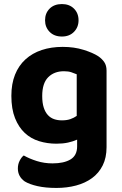

<svg xmlns="http://www.w3.org/2000/svg" viewBox="-20 -727 601 946"><path d="M360 -39Q340 -30 315 -24.5Q290 -19 258 -19Q213 -19 172.5 -31.5Q132 -44 102 -72Q72 -100 54 -145Q36 -190 36 -255Q36 -314 54 -359Q72 -404 105.5 -434.5Q139 -465 185.5 -480.5Q232 -496 289 -496Q345 -496 391.5 -481.5Q438 -467 464 -450Q483 -437 494 -420.5Q505 -404 505 -379V-2Q505 50 486 88Q467 126 433.5 150.5Q400 175 355 187Q310 199 258 199Q204 199 164.5 190Q125 181 102 167Q68 143 68 103Q68 82 77 64.5Q86 47 97 39Q125 55 161.5 66.5Q198 78 239 78Q295 78 327.5 58.5Q360 39 360 -6ZM358 -156V-361Q346 -366 331.5 -371Q317 -376 295 -376Q247 -376 217.5 -346.5Q188 -317 188 -254Q188 -220 195.5 -197Q203 -174 216 -160Q229 -146 246.5 -140Q264 -134 285 -134Q309 -134 326.5 -140Q344 -146 358 -156ZM285 -547Q247 -547 224.5 -570Q202 -593 202 -627Q202 -662 224.5 -684.5Q247 -707 285 -707Q322 -707 344.5 -684.5Q367 -662 367 -627Q367 -593 344.5 -570Q322 -547 285 -547Z"/></svg>

Font: Baloo 2 Latin
Style: Bold
Weight: 400
Designer: Sarang Kulkarni and Ek Type
Foundry: Ek Type
Version: Version 1.001